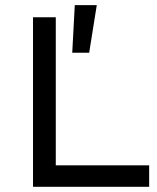

<svg xmlns="http://www.w3.org/2000/svg" viewBox="-20 -721 607 741"><path d="M258.8 -517.6H324.2L353.5 -701.2H268.6ZM107.4 -654.3V0H555.7V-83H195.3V-654.3Z"/></svg>

Font: Sen-gleads
Style: Regular
Weight: 400
Designer: Kosal Sen, Philatype
Foundry: Philatype
Version: Version 1.004; ttfautohint (v1.8.3)